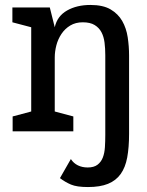

<svg xmlns="http://www.w3.org/2000/svg" viewBox="-20 -530 595 775"><path d="M266 112Q277 129 294.5 137.5Q312 146 334 146Q359 146 373.5 135Q388 124 395 106Q402 88 403.5 64Q405 40 405 14V-307Q405 -334 402 -358Q399 -382 389.5 -400Q380 -418 362 -429Q344 -440 314 -440Q285 -440 263.5 -427Q242 -414 228 -393Q214 -372 207.5 -347Q201 -322 201 -298V-80L276 -60V0H31V-60L106 -80V-420L30 -440V-500H181L201 -420Q211 -465 250.5 -487.5Q290 -510 345 -510Q396 -510 426.5 -492Q457 -474 473.5 -445Q490 -416 495.5 -379.5Q501 -343 501 -306V10Q501 65 493.5 105.5Q486 146 467 172.5Q448 199 416 212Q384 225 335 225Q290 225 266.5 215Q243 205 222 189Z"/></svg>

Font: HermeneusOne
Style: Regular
Weight: 400
Designer: Rodrigo Fuenzalida, Pablo Impallari
Foundry: Pablo Impallari, Rodrigo Fuenzalida
Version: Version 1.000; ttfautohint (v0.8) -G 200 -r 50